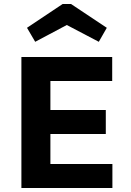

<svg xmlns="http://www.w3.org/2000/svg" viewBox="-20 -940 654 960"><path d="M87 0V-655H541V-535H232V-390H509V-270H232V-120H542V0ZM156 -731 115 -801 293 -920H335L514 -801L474 -731L314 -815Z"/></svg>

Font: Intel One Mono
Style: Bold
Weight: 700
Monospace: yes
Designer: Fred Shallcrass
Foundry: Frere-Jones Type LLC
Version: Version 1.400;hotconv 1.1.0;makeotfexe 2.6.0;FJTRelease1.4